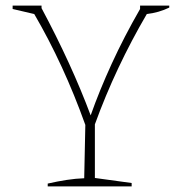

<svg xmlns="http://www.w3.org/2000/svg" viewBox="-20 -664 648 684"><path d="M150 0V-10Q185 -18 217.5 -23Q250 -28 280 -29L284 -219Q207 -434 102 -614L25 -632V-644H128V-635Q181 -536 225 -440Q269 -344 303 -253Q334 -341 378 -437Q422 -533 479 -632V-644H583V-637Q546 -619 503 -614Q448 -520 401.5 -421.5Q355 -323 318 -221V-30L449 -12V0Z"/></svg>

Font: Piazzolla Thin
Style: Regular
Weight: 100
Designer: Juan Pablo del Peral
Foundry: Huerta Tipografica
Version: Version 1.330